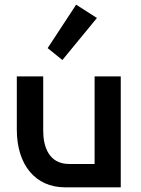

<svg xmlns="http://www.w3.org/2000/svg" viewBox="-20 -802 603 822"><path d="M306 -782 184 -596 247 -545 395 -725ZM52 -475V-247C52 -96 132 0 258 0H497V-475H385V-100H276C188 -100 165 -176 165 -242V-475Z"/></svg>

Font: Mint Spirit
Style: Bold
Weight: 700
Designer: HARENDAL Hirwen
Foundry: Arkandis Digital Foundry.
Version: Version 1.004;FFEdit